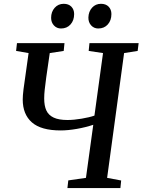

<svg xmlns="http://www.w3.org/2000/svg" viewBox="-20 -964 730 984"><path d="M325.5 0 330 -39.5 420.5 -52.5 458 -324.5Q419.5 -311.5 374 -303.5Q328.5 -295.5 291 -295.5Q190.5 -295.5 143.5 -336.8Q96.5 -378 96.5 -454Q96.5 -473.5 100.5 -506.5L126.5 -692L62.5 -703L67 -743H310.5L306.5 -703L235 -692L217 -567.5Q212 -529.5 209.2 -504.8Q206.5 -480 206.5 -459.5Q206.5 -422 217.5 -398Q228.5 -374 254.8 -361.5Q281 -349 326 -349Q358 -349 398.2 -355.8Q438.5 -362.5 464 -371.5L508 -692L434.5 -703L438.5 -743H690.5L685.5 -703L616 -692L529 -52.5L601 -39L597 0ZM242 -872.5Q242 -903.5 260.2 -924Q278.5 -944.5 306.5 -944.5Q331.5 -944.5 345.8 -929.8Q360 -915 360 -892Q360 -859.5 341.5 -838.8Q323 -818 292.5 -818Q271 -818 256.5 -833.5Q242 -849 242 -872.5ZM433 -874.5Q434 -905 452 -924.8Q470 -944.5 497.5 -944.5Q522.5 -944.5 536.8 -929.8Q551 -915 551 -892Q551 -859.5 532.5 -838.8Q514 -818 483.5 -818Q461.5 -818 447 -834Q432.5 -850 433 -874.5Z"/></svg>

Font: Merriweather Text
Style: Italic
Weight: 400
Italic angle: -7.8°
Designer: Eben Sorkin
Foundry: Eben Sorkin
Version: Version 2.100